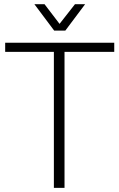

<svg xmlns="http://www.w3.org/2000/svg" viewBox="-20 -904 575 924"><path d="M529.8 -698.2V-654.3H290.5V0H239.3V-654.3H4.9V-698.2ZM145.5 -883.8H194.3L266.6 -789.1L340.8 -883.8H389.6L294.4 -756.8H240.7Z"/></svg>

Font: Voltera Light
Style: Light
Weight: 300
Designer: Bernd Montag
Version: Version 1.301